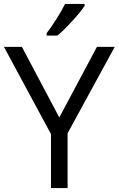

<svg xmlns="http://www.w3.org/2000/svg" viewBox="-20 -951 600 971"><path d="M279.8 -356.9 470.2 -713.9H560.1L321.8 -276.9V0H237.8V-272.9L0 -713.9H90.8ZM215.8 -783.2Q239.3 -813.5 266.4 -856.4Q293.5 -899.4 309.1 -931.2H407.7V-920.9Q386.2 -889.2 343.8 -842.8Q301.3 -796.4 270 -771H215.8Z"/></svg>

Font: f0_52653 
Style: Regular
Weight: 400
Foundry: Ascender Corporation
Version: Version 1.10